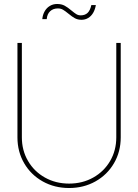

<svg xmlns="http://www.w3.org/2000/svg" viewBox="-20 -945 700 973"><path d="M68.4 -249V-727.5H90.8V-249Q90.8 -182.6 122.1 -129.2Q153.3 -75.7 207.8 -45.2Q262.2 -14.6 330.1 -14.6Q397.9 -14.6 452.4 -45.2Q506.8 -75.7 538.1 -129.2Q569.3 -182.6 569.3 -249V-727.5H591.8V-249Q591.8 -176.3 557.6 -117.7Q523.4 -59.1 463.6 -25.6Q403.8 7.8 330.1 7.8Q256.3 7.8 196.5 -25.6Q136.7 -59.1 102.5 -117.7Q68.4 -176.3 68.4 -249ZM327.1 -875.5Q310.5 -889.2 299.1 -895.8Q287.6 -902.3 273.4 -902.3Q249 -902.3 233.9 -887.9Q218.8 -873.5 216.8 -848.1H194.3Q196.3 -870.1 206.3 -887.7Q216.3 -905.3 232.7 -915Q249 -924.8 269.5 -924.8Q291.5 -924.8 307.4 -916.3Q323.2 -907.7 342.3 -891.6Q357.4 -878.9 367.2 -873Q377 -867.2 389.2 -867.2Q410.6 -867.2 423.8 -879.6Q437 -892.1 442.9 -919.4H465.8Q461.9 -896.5 451.9 -879.6Q441.9 -862.8 426.8 -853.8Q411.6 -844.7 393.1 -844.7Q374 -844.7 359.6 -852.5Q345.2 -860.4 327.1 -875.5Z"/></svg>

Font: Intratopia Thin
Style: Regular
Weight: 100
Designer: Rasmus Andersson
Foundry: rsms
Version: Version 3.000;Glyphs 3.2.3 (3260)